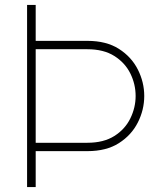

<svg xmlns="http://www.w3.org/2000/svg" viewBox="-20 -760 646 780"><path d="M90 0V-740H125V-594H335Q412 -594 463 -561.5Q514 -529 540 -477.5Q566 -426 566 -370Q566 -314 540 -262.5Q514 -211 463 -178.5Q412 -146 335 -146H125V0ZM335 -560H125V-180H335Q401 -180 444.5 -207.5Q488 -235 509.5 -279Q531 -323 531 -370Q531 -418 509.5 -461.5Q488 -505 444.5 -532.5Q401 -560 335 -560Z"/></svg>

Font: Be Vietnam Pro Thin
Style: Regular
Weight: 100
Designer: Lam Bao, Tony Le, Vietanh Nguyen
Foundry: Yellow Type Foundry
Version: Version 1.002; ttfautohint (v1.8.3)